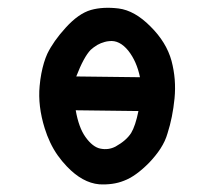

<svg xmlns="http://www.w3.org/2000/svg" viewBox="-20 -479 540 499"><path d="M237.8 0Q194.3 -3.9 153.8 -46.4Q140.6 -60.1 129.6 -75.7Q118.7 -91.3 110.4 -108.9Q102.1 -126.5 96.2 -145.5Q78.1 -203.6 83 -255.4Q84.5 -272.5 87.4 -287.6Q90.3 -302.7 94.2 -315.7Q98.1 -328.6 103 -339.4Q110.8 -355.5 122.8 -372.6Q134.8 -389.6 150.9 -407.2Q184.1 -443.8 216.3 -453.1Q247.6 -461.9 288.1 -457Q330.1 -451.7 371.1 -410.2Q412.6 -369.1 425.8 -320.8Q432.1 -296.9 434.1 -272.5Q436 -248 433.6 -223.1Q428.7 -173.8 415.5 -132.8Q412.6 -122.6 408 -112.5Q403.3 -102.5 397.2 -93Q391.1 -83.5 383.5 -74.2Q376 -64.9 367.7 -56.2Q332.5 -20.5 302.2 -9.3Q287.6 -3.4 271.2 -1.2Q254.9 1 237.8 0ZM280.3 -98.1Q294.4 -106 304.4 -114.7Q314.5 -123.5 320.8 -133.3Q332 -151.9 339.8 -190.4L176.8 -192.4Q184.6 -147.5 202.1 -123Q211.4 -109.9 221.2 -102.3Q231 -94.7 240.7 -92.8Q261.7 -88.4 280.3 -98.1ZM343.8 -278.3Q335.4 -319.3 313.5 -347.2Q290.5 -375.5 263.7 -372.1Q257.8 -371.6 252.4 -370.1Q247.1 -368.7 242.2 -366.7Q237.3 -364.7 232.7 -362.1Q228 -359.4 223.9 -356.2Q219.7 -353 215.8 -349.6Q197.8 -331.1 178.2 -280.3Z"/></svg>

Font: NaikaiFont
Style: SemiBold
Weight: 600
Version: Version 1.89